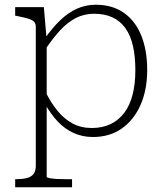

<svg xmlns="http://www.w3.org/2000/svg" viewBox="-20 -567 689 810"><path d="M284 223H44V189H47Q73 189 92 184.5Q111 180 121 167.5Q131 155 131 133V-454Q131 -469 122.5 -476.5Q114 -484 97 -489Q80 -494 54 -499L44 -501V-537H165L177 -398V-388V179Q177 182 189 184.5Q201 187 220 188Q239 189 259 189H284ZM372 11Q328 11 290.5 -6Q253 -23 223 -55Q193 -87 168 -132L173 -178Q195 -133 223 -99Q251 -65 286.5 -46Q322 -27 367 -27Q412 -27 446.5 -43.5Q481 -60 504.5 -91.5Q528 -123 539.5 -168Q551 -213 551 -271Q551 -328 541 -372.5Q531 -417 509.5 -447.5Q488 -478 455 -493.5Q422 -509 377 -509Q335 -509 300 -491Q265 -473 234 -439.5Q203 -406 173 -361L169 -404Q201 -450 234.5 -482Q268 -514 305 -530.5Q342 -547 384 -547Q454 -547 502.5 -513Q551 -479 576 -417Q601 -355 601 -272Q601 -188 573 -124.5Q545 -61 494 -25Q443 11 372 11Z"/></svg>

Font: Roboto Serif 20pt Thin
Style: Regular
Weight: 250
Version: Version 1.008